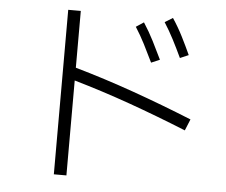

<svg xmlns="http://www.w3.org/2000/svg" viewBox="-55 -832 1111 943"><g transform="rotate(5 500.0 -360.0)"><path d="M811 -575Q789 -622 767.5 -663.5Q746 -705 721 -744L760 -768Q788 -726 810.5 -681.5Q833 -637 853 -593ZM306 48H244V-763H306V-483Q450 -442 595.5 -390.5Q741 -339 889 -279L866 -223Q723 -281 584 -330.5Q445 -380 306 -420ZM672 -540Q650 -586 628.5 -628Q607 -670 582 -709L620 -734Q648 -691 670.5 -646.5Q693 -602 714 -558Z"/></g></svg>

Font: Murecho Light
Style: Regular
Weight: 300
Designer: Neil Summerour
Foundry: Positype
Version: Version 1.010; ttfautohint (v1.8.3)